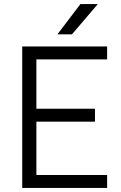

<svg xmlns="http://www.w3.org/2000/svg" viewBox="-20 -930 600 950"><path d="M90 -700H510V-636H160V-392H450V-328H160V-64H510V0H90ZM378 -910H464L336 -760H264Z"/></svg>

Font: Retni Sans
Style: Regular
Weight: 400
Designer: Vitaly Kuzmin
Foundry: ParaType Ltd.
Version: Version 1.00;March 2, 2019;FontCreator 11.5.0.2425 64-bit; t